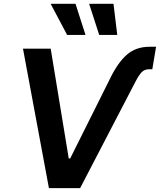

<svg xmlns="http://www.w3.org/2000/svg" viewBox="-20 -981 834 1001"><path d="M99.8 -727.3H244.3L338.4 -154.8H345.9L554 -571.7Q594.5 -655.2 642 -696.4Q689.3 -737.2 759.9 -737.2H793.7L774.1 -620H758.9Q733 -620 718.4 -604.4Q710.9 -596.2 703.1 -584.5Q695.3 -572.8 687.1 -556.8L397.7 0H235.1ZM373.6 -961.3 425.8 -799H329.9L244 -961.3ZM571.7 -961.3 591.3 -799H497.2L444.6 -961.3Z"/></svg>

Font: Inter P Semi Bold
Style: Italic
Weight: 600
Italic angle: 9.39999°
Designer: Rasmus Andersson
Foundry: rsms
Version: Version 3.018;git-588b23468